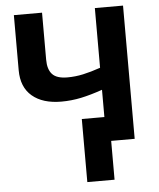

<svg xmlns="http://www.w3.org/2000/svg" viewBox="-60 -766 849 1025"><g transform="rotate(-5 364.0 -253.0)"><path d="M53 -419V-714H204V-462Q204 -410 228 -384Q252 -358 309 -358Q351 -358 393 -367Q435 -376 487 -394V-714H638V0H512V208H366V-130H487V-276Q424 -254 372 -243Q320 -232 266 -232Q166 -232 109.5 -280Q53 -328 53 -419Z"/></g></svg>

Font: BC Sans
Style: Bold
Weight: 700
Designer: Monotype Design Team
Province of B.C.
Foundry: Monotype Imaging Inc.
Version: Version 2.000;GOOG;noto-source:20170915:90ef993387c0